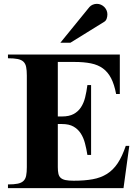

<svg xmlns="http://www.w3.org/2000/svg" viewBox="-20 -969 723 989"><path d="M533.2 -895Q533.2 -906.2 528.8 -916Q524.4 -925.8 517.1 -933.1Q509.8 -940.4 500 -944.8Q490.2 -949.2 479 -949.2Q467.8 -949.2 457.5 -944.8Q447.3 -940.4 440.9 -933.1L291 -749H342.8L517.1 -856.9Q525.9 -862.3 529.5 -873Q533.2 -883.8 533.2 -895ZM646 -217.8H627.9Q609.4 -163.1 586.2 -128.2Q563 -93.3 531 -73.2Q499 -53.2 457.3 -45.7Q415.5 -38.1 359.9 -38.1Q333.5 -38.1 317.4 -41.5Q301.3 -44.9 292.5 -53Q283.7 -61 280.8 -74.5Q277.8 -87.9 277.8 -107.9V-330.1H299.8Q335.9 -330.1 358.9 -316.9Q381.8 -303.7 396 -281.7Q410.2 -259.8 417.7 -231Q425.3 -202.1 430.2 -170.9H449.2V-530.8H430.2Q425.8 -496.6 418.5 -467Q411.1 -437.5 396.7 -415.8Q382.3 -394 359.1 -381.6Q335.9 -369.1 299.8 -369.1H277.8V-649.9H363.8Q412.1 -649.9 448.2 -642.6Q484.4 -635.3 510 -616.7Q535.6 -598.1 552.2 -566.2Q568.8 -534.2 578.1 -484.9H597.2V-688H21V-668.9Q52.2 -668.9 71.3 -665Q90.3 -661.1 100.8 -651.1Q111.3 -641.1 114.7 -623.8Q118.2 -606.4 118.2 -580.1V-107.9Q118.2 -81.5 114.7 -64.2Q111.3 -46.9 100.8 -36.9Q90.3 -26.9 71.3 -22.9Q52.2 -19 21 -19V0H616.2Z"/></svg>

Font: Galatia SIL
Style: Bold
Weight: 700
Designer: Development by SIL's NRSI team
Version: Version 2.1